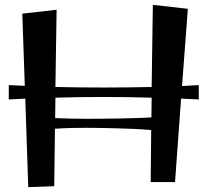

<svg xmlns="http://www.w3.org/2000/svg" viewBox="-20 -751 851 790"><path d="M797.9 -341.8 725.1 -345.2 700.2 -2H600.1L602.1 -215.8Q570.3 -218.8 533.2 -220.5Q496.1 -222.2 460 -223.1Q423.8 -224.1 391.1 -224.6Q358.4 -225.1 335 -225.1Q302.7 -225.1 270.5 -224.4Q238.3 -223.6 206.1 -221.2L203.1 15.1L96.2 19L84 -345.2L16.1 -341.8V-400.9L82 -397.9L71.8 -694.8L212.9 -710.9L208 -393.1Q405.8 -388.7 604 -393.1L608.9 -731L752.9 -714.8L729 -397L797.9 -400.9ZM338.9 -262.2Q360.8 -262.2 394 -262.5Q427.2 -262.7 463.9 -263.4Q500.5 -264.2 537.1 -265.1Q573.7 -266.1 603 -268.1L604 -349.1Q405.8 -355 208 -349.1L207 -265.1Q272.9 -262.2 338.9 -262.2Z"/></svg>

Font: Original Surfer
Style: Regular
Weight: 400
Designer: Astigmatic (AOETI)
Foundry: Astigmatic (AOETI)
Version: Version 1.001